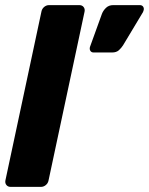

<svg xmlns="http://www.w3.org/2000/svg" viewBox="-20 -730 582 750"><path d="M21.6 0Q11 0 5.1 -7.2Q-0.9 -14.5 1.1 -25.1L141.9 -684.9Q143.9 -695.5 152.4 -702.8Q161 -710 171.6 -710H289.9Q300.5 -710 306.4 -702.8Q312.4 -695.5 310.4 -684.9L169.6 -25.1Q167.6 -14.5 159.1 -7.2Q150.5 0 139.9 0ZM345.7 -525Q337.1 -525 333.1 -531.3Q329 -537.6 331.4 -546.6L378 -675.5Q383 -688.8 394.1 -699.4Q405.1 -710 422.1 -710H526.5Q534.7 -710 539 -704.1Q543.2 -698.1 541.2 -690.3Q540.2 -688.1 539.5 -685.2Q538.7 -682.2 536.4 -679.1L460.6 -552.9Q454.2 -542.9 444.5 -533.9Q434.7 -525 418.1 -525Z"/></svg>

Font: Rubik Light
Style: Italic
Weight: 300
Italic angle: -12°
Designer: Hubert and Fischer
Foundry: Hubert and Fischer
Version: Version 2.300;gftools[0.9.30]